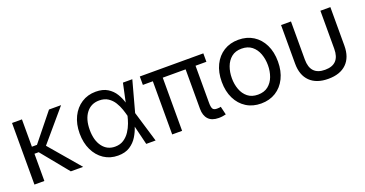

<svg xmlns="http://www.w3.org/2000/svg" viewBox="-32 -1071 3041 1599"><g transform="rotate(-20 1488.0 -271.0)"><path d="M165 -545.9V-303.7H210L404.8 -545.9H511.7L277.8 -271L508.8 0H399.4L202.6 -241.2H165V0H77.1V-545.9Z M815.9 11.7Q745.6 11.7 691.4 -24.4Q637.2 -60.5 606.7 -124.3Q576.2 -188 576.2 -270.5Q576.2 -354 607.2 -417.5Q638.2 -481 693.4 -516.8Q748.5 -552.7 819.8 -552.7Q882.8 -552.7 924.1 -527.1Q965.3 -501.5 989.3 -462.2Q1013.2 -422.9 1024.9 -381.8L1060.1 -545.9H1143.1L1068.8 -272.9L1150.9 0H1067.9L1026.9 -167.5Q1013.7 -125.5 988.5 -84.2Q963.4 -43 921.4 -15.6Q879.4 11.7 815.9 11.7ZM1001.5 -272.9 1001 -274.4Q994.6 -300.3 983.2 -334Q971.7 -367.7 951.9 -399.9Q932.1 -432.1 900.4 -453.1Q868.7 -474.1 822.3 -474.1Q750 -474.1 707.8 -419.4Q665.5 -364.7 665.5 -270Q665.5 -176.8 706.8 -121.8Q748 -66.9 817.4 -66.9Q862.8 -66.9 895 -88.4Q927.2 -109.9 948.7 -142.8Q970.2 -175.8 982.7 -210.4Q995.1 -245.1 1001 -271.5Z M1710.4 3.9Q1648.9 3.9 1618.7 -29.1Q1588.4 -62 1588.4 -121.1V-471.2H1385.7V0H1297.9V-471.2H1209.5V-545.9H1772.5V-471.2H1676.3V-143.1Q1676.3 -105 1685.3 -89.6Q1694.3 -74.2 1721.7 -74.2Q1735.8 -74.2 1743.2 -75.2Q1750.5 -76.2 1756.8 -78.1L1774.4 -4.4Q1763.7 -1.5 1746.8 1.2Q1730 3.9 1710.4 3.9Z M2084 11.7Q2009.8 11.7 1953.9 -23.4Q1897.9 -58.6 1866.7 -122.1Q1835.4 -185.5 1835.4 -269.5Q1835.4 -355 1866.7 -418.7Q1897.9 -482.4 1953.9 -517.6Q2009.8 -552.7 2084 -552.7Q2158.7 -552.7 2214.8 -517.6Q2271 -482.4 2302.2 -418.7Q2333.5 -355 2333.5 -269.5Q2333.5 -185.5 2302.2 -122.1Q2271 -58.6 2214.8 -23.4Q2158.7 11.7 2084 11.7ZM2084 -66.9Q2139.2 -66.9 2174.8 -95.2Q2210.4 -123.5 2227.5 -169.7Q2244.6 -215.8 2244.6 -269.5Q2244.6 -323.7 2227.5 -370.4Q2210.4 -417 2174.8 -445.6Q2139.2 -474.1 2084 -474.1Q2029.3 -474.1 1994.1 -445.6Q1959 -417 1941.9 -370.6Q1924.8 -324.2 1924.8 -269.5Q1924.8 -215.8 1941.9 -169.7Q1959 -123.5 1994.1 -95.2Q2029.3 -66.9 2084 -66.9Z M2679.7 9.8Q2575.2 9.8 2518.3 -45.9Q2461.4 -101.6 2461.4 -204.1V-545.9H2549.3V-208.5Q2549.3 -70.3 2679.7 -70.3Q2810.1 -70.3 2810.1 -208.5V-545.9H2898.4V-204.1Q2898.4 -101.6 2841.6 -45.9Q2784.7 9.8 2679.7 9.8Z"/></g></svg>

Font: Inter-Regular
Style: Regular
Weight: 400
Designer: Rasmus Andersson
Foundry: rsms
Version: Version 4.000;git-a52131595